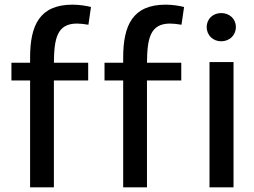

<svg xmlns="http://www.w3.org/2000/svg" viewBox="-20 -799 1089 823"><path d="M991 -683C991 -647 963 -622 928 -622C894 -622 866 -647 866 -683C866 -719 894 -743 928 -743C963 -743 991 -719 991 -683ZM981 4H878V-533H981ZM428 -454V-530H508V-552C508 -691 549 -779 690 -779C719 -779 750 -774 769 -769L758 -693C739 -696 723 -698 709 -698C623 -698 611 -633 610 -530H757V-454H610V4H508V-454ZM29 -454V-530H109V-552C109 -691 150 -779 291 -779C320 -779 351 -774 370 -769L359 -693C340 -696 324 -698 310 -698C224 -698 212 -633 211 -530H358V-454H211V4H109V-454Z"/></svg>

Font: Repo Medium
Style: Regular
Weight: 500
Designer: Stefan Peev
Foundry: Context Ltd
Version: Version 1.502